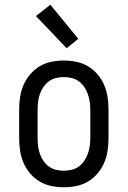

<svg xmlns="http://www.w3.org/2000/svg" viewBox="-20 -784 540 812"><path d="M250 8Q223 8 196.5 2.5Q170 -3 147.5 -16.5Q125 -30 107.5 -50.5Q90 -71 79.5 -95.5Q69 -120 65 -146.5Q61 -173 61 -200V-320Q61 -347 65 -373.5Q69 -400 79.5 -424.5Q90 -449 107.5 -469.5Q125 -490 147.5 -503.5Q170 -517 196.5 -522.5Q223 -528 250 -528Q277 -528 303.5 -522.5Q330 -517 352.5 -503.5Q375 -490 392.5 -469.5Q410 -449 420.5 -424.5Q431 -400 435 -373.5Q439 -347 439 -320V-200Q439 -173 435 -146.5Q431 -120 420.5 -95.5Q410 -71 392.5 -50.5Q375 -30 352.5 -16.5Q330 -3 303.5 2.5Q277 8 250 8ZM250 -62Q267 -62 283.5 -66Q300 -70 313.5 -80Q327 -90 336.5 -104Q346 -118 351.5 -134Q357 -150 359.5 -166.5Q362 -183 362 -200V-320Q362 -337 359.5 -353.5Q357 -370 351.5 -386Q346 -402 336.5 -416Q327 -430 313.5 -440Q300 -450 283.5 -454Q267 -458 250 -458Q233 -458 216.5 -454Q200 -450 186.5 -440Q173 -430 163.5 -416Q154 -402 148.5 -386Q143 -370 141 -353.5Q139 -337 139 -320V-200Q139 -183 141 -166.5Q143 -150 148.5 -134Q154 -118 163.5 -104Q173 -90 186.5 -80Q200 -70 216.5 -66Q233 -62 250 -62ZM262 -580 132 -716 193 -764 311 -620Z"/></svg>

Font: Iosevka Curly Slab
Style: Regular
Weight: 400
Monospace: yes
Designer: Belleve Invis
Foundry: Belleve Invis
Version: Version 22.1.2; ttfautohint (v1.8.4)